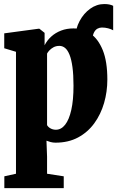

<svg xmlns="http://www.w3.org/2000/svg" viewBox="-20 -712 594 973"><path d="M438.5 -357.5 391 -428 361.5 -522.5Q363 -567 383.5 -605.5Q404 -644 437 -667.8Q470 -691.5 508.5 -691.5Q536.5 -691.5 553.5 -682.5V-558.5Q543.5 -564.5 528 -568.5Q512.5 -572.5 496.5 -572.5Q484.5 -572.5 474 -566.8Q463.5 -561 456.8 -548.2Q450 -535.5 448.5 -515.5ZM2 241.5V181.5L61 168.5V-449.5L1.5 -467.5V-543L176 -566.5H179.5L206 -545.5V-482.5Q218.5 -507.5 239.8 -526.8Q261 -546 289.5 -557Q318 -568 352 -568Q400 -568 438.8 -541.5Q477.5 -515 500.8 -457.8Q524 -400.5 524 -309Q524 -247.5 507.5 -190.2Q491 -133 458 -87.5Q425 -42 375.8 -15.5Q326.5 11 261 11Q248.5 11 236.2 7.8Q224 4.5 215.5 1L218.5 82V168.5L303 181.5V241.5ZM263 -54.5Q290 -54.5 310 -79.8Q330 -105 341.2 -154.5Q352.5 -204 352.5 -277.5Q352.5 -333.5 347.2 -372Q342 -410.5 332.5 -434.2Q323 -458 310 -468.8Q297 -479.5 281 -479.5Q264 -479.5 251.2 -472.5Q238.5 -465.5 230.2 -456.5Q222 -447.5 218.5 -440.5V-78Q224 -68 236.2 -61.2Q248.5 -54.5 263 -54.5Z"/></svg>

Font: Merriweather 24pt SemiCondensed Black
Style: Regular
Weight: 900
Width: 4
Designer: Eben Sorkin
Foundry: Eben Sorkin
Version: Version 2.100